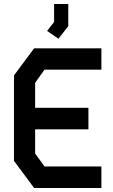

<svg xmlns="http://www.w3.org/2000/svg" viewBox="-20 -942 568 962"><path d="M151 0 50 -136V-564L151 -700H488V-593H203L156 -527V-402H423V-294H156V-173L203 -108H488V0ZM216 -787 251 -832V-922H322V-811L273 -748Z"/></svg>

Font: Turret Road ExtraBold
Style: Regular
Weight: 800
Designer: Noponies
Foundry: Noponies
Version: Version 1.001; ttfautohint (v1.8)